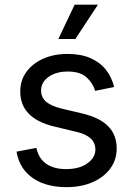

<svg xmlns="http://www.w3.org/2000/svg" viewBox="-20 -773 556 805"><path d="M257.8 11.7Q202.1 11.7 158.2 -5.1Q114.3 -22 85.9 -55.2Q57.6 -88.4 49.3 -137.2L132.3 -152.8Q142.6 -107.4 174.6 -85.7Q206.5 -64 256.8 -64Q313 -64 346.4 -88.1Q379.9 -112.3 379.9 -146Q379.9 -174.3 359.6 -192.9Q339.4 -211.4 300.3 -220.2L210.9 -241.7Q137.2 -258.8 101.1 -295.7Q64.9 -332.5 64.9 -389.6Q64.9 -436 90.6 -471.4Q116.2 -506.8 161.1 -526.9Q206.1 -546.9 263.7 -546.9Q319.3 -546.9 359.4 -529.3Q399.4 -511.7 424.1 -480.5Q448.7 -449.2 458.5 -408.2L378.9 -392.1Q370.1 -423.8 343 -448.5Q315.9 -473.1 264.2 -473.1Q215.3 -473.1 183.8 -450.7Q152.3 -428.2 152.3 -394Q152.3 -363.8 174.3 -345.7Q196.3 -327.6 241.7 -316.9L324.2 -297.4Q398.4 -279.8 433.8 -243.4Q469.2 -207 469.2 -150.9Q469.2 -103 442.4 -66.4Q415.5 -29.8 367.9 -9Q320.3 11.7 257.8 11.7ZM224.6 -609.4 293 -753.4H390.6L295.9 -609.4Z"/></svg>

Font: Inter 18pt
Style: Regular
Weight: 400
Designer: Rasmus Andersson
Foundry: rsms
Version: Version 4.001;git-66647c0bb